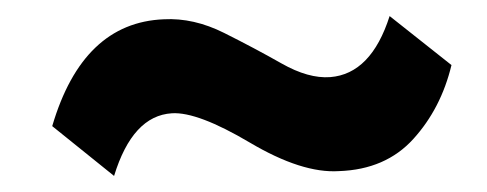

<svg xmlns="http://www.w3.org/2000/svg" viewBox="-20 -445 606 239"><path d="M542 -364Q529 -310 494.5 -272Q460 -234 402 -232Q356 -229 291 -267.5Q226 -306 194 -304Q145 -301 122 -226L45 -288Q83 -417 184 -421Q221 -423 259 -404Q297 -385 330.5 -366Q364 -347 391 -349Q442 -353 465 -425Z"/></svg>

Font: Repo
Style: Bold
Weight: 700
Designer: Stefan Peev
Foundry: Context Ltd
Version: Version 001.000